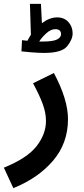

<svg xmlns="http://www.w3.org/2000/svg" viewBox="-53 -744 435 994"><path d="M16 230Q145 178 222 87.5Q299 -3 299 -127Q299 -229 226 -366L118 -313Q151 -252 168 -206Q185 -160 185 -118Q185 -50 136.5 12.5Q88 75 -33 124ZM323 -571Q323 -606 301 -630Q279 -654 243 -654Q204 -654 164 -624L159 -724H102L107 -564Q97 -549 89 -533Q73 -535 61 -536L58 -478Q73 -476 111 -473Q149 -470 176 -470Q267 -470 295 -505Q323 -540 323 -571ZM233 -593Q263 -593 263 -567Q263 -550 242 -539.5Q221 -529 169 -529Q160 -529 150 -529Q163 -550 186.5 -571.5Q210 -593 233 -593Z"/></svg>

Font: Noto Sans Arabic UI SemiCondensed Semi
Style: Regular
Weight: 600
Width: 4
Designer: Nadine Chahine - Monotype Design Team
Foundry: Monotype Imaging Inc.
Version: Version 1.900